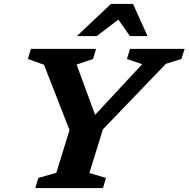

<svg xmlns="http://www.w3.org/2000/svg" viewBox="-20 -955 958 975"><path d="M702 -629 624.5 -655.5 640.5 -707H917.5L901 -655.5L822.5 -631L502.5 -298L434 -76.5L518 -51.5L503 0H159L175 -51.5L266 -77.5L333 -294.5L203.5 -626L121.5 -655.5L137 -707H468L452.5 -655.5L369 -627L463 -372ZM370.5 -772 543.5 -935H655.5L729 -772H639.5L581 -855.5L471.5 -772Z"/></svg>

Font: Newsreader Caption SemiBold
Style: Italic
Weight: 600
Italic angle: -17°
Designer: Hugues Gentile
Foundry: Production Type
Version: Version 1.001